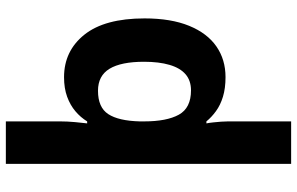

<svg xmlns="http://www.w3.org/2000/svg" viewBox="-204 -596 1040 673"><g transform="rotate(-90 316.5 -260.0)"><path d="M588 -273.7Q588 -181 562 -117.5Q536 -54 489.8 -22Q443.7 10 382.2 10Q343 10 313.5 1Q284 -8 262.9 -23.5Q241.7 -38.9 227 -57H220Q222 -47 223.5 -33Q225 -19 226 -5.5Q227 8 227 18.9V240H78V-760H227V-569Q227 -545 224.5 -517.5Q222 -490 220 -475H227Q241 -498 262.5 -516.2Q283.9 -534.4 313.5 -545.2Q343 -556 382 -556Q474 -556 531 -484.7Q588 -413.3 588 -273.7ZM436 -275.7Q436 -356 411.5 -396.5Q387 -437 334.3 -437Q276 -437 252.5 -401Q229 -365 227 -291V-275Q227 -196.2 250.5 -153.6Q274 -111 335.7 -111Q370.1 -111 392.2 -130.1Q414.3 -149.2 425.1 -186.2Q436 -223.2 436 -275.7Z"/></g></svg>

Font: Noto Sans Gurmukhi
Style: Regular
Weight: 400
Designer: Jelle Bosma - Monotype Design Team
Foundry: Monotype Imaging Inc.
Version: Version 2.003